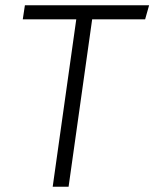

<svg xmlns="http://www.w3.org/2000/svg" viewBox="-20 -705 583 725"><path d="M528 -632H328L239 0H179L268 -632H66L74 -685H543Z"/></svg>

Font: Fira Sans Light
Style: Italic
Weight: 300
Italic angle: -8°
Designer: bBox Type GmbH & Carrois Corporate GbR & Edenspiekermann AG
Foundry: bBox Type GmbH & Carrois Corporate GbR & Edenspiekermann AG
Version: Version 4.301